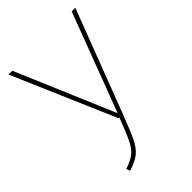

<svg xmlns="http://www.w3.org/2000/svg" viewBox="-207 -766 860 860"><g transform="rotate(-45 223.0 -336.0)"><path d="M251 -194Q220 -112 202.5 -77Q185 -42 162 -23.5Q139 -5 94 9L88 -9Q127 -22 147.5 -38Q168 -54 184.5 -87Q201 -120 229 -194H224L14 -681H38L237 -213L414 -681H437Z"/></g></svg>

Font: Fira Sans Condensed Thin
Style: Regular
Weight: 250
Width: 3
Designer: Carrois Corporate & Edenspiekermann AG
Foundry: Carrois Corporate GbR & Edenspiekermann AG
Version: Version 4.203